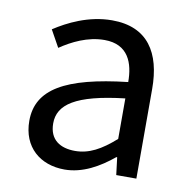

<svg xmlns="http://www.w3.org/2000/svg" viewBox="-68 -625 700 705"><g transform="rotate(10 281.5 -272.0)"><path d="M217 13C284 13 345 -22 397 -65H400L408 0H483V-334C483 -469 428 -557 295 -557C207 -557 131 -518 82 -486L117 -423C160 -452 217 -481 280 -481C369 -481 392 -414 392 -344C161 -318 59 -259 59 -141C59 -43 126 13 217 13ZM243 -61C189 -61 147 -85 147 -147C147 -217 209 -262 392 -283V-132C339 -85 295 -61 243 -61Z"/></g></svg>

Font: Noto Sans HK
Style: Regular
Weight: 400
Designer: Ryoko NISHIZUKA 西塚涼子 (kana, bopomofo & ideographs); Paul D. Hunt (Latin, Greek & Cyrillic); Sandoll Communications 산돌커뮤니
Foundry: Adobe
Version: Version 2.004;hotconv 1.0.118;makeotfexe 2.5.65603